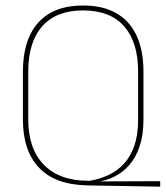

<svg xmlns="http://www.w3.org/2000/svg" viewBox="-20 -668 607 700"><path d="M564 12.5 301 8Q182 6 122.8 -56Q63.5 -118 63.5 -232.5V-406.5Q63.5 -523.5 119.8 -585.8Q176 -648 283 -648Q354.5 -648 403.5 -620.2Q452.5 -592.5 477.8 -538.5Q503 -484.5 503 -406.5V-231.5Q503 -176 489.2 -135Q475.5 -94 451.5 -66.5Q427.5 -39 396.5 -23.8Q365.5 -8.5 331 -4.5L322 -6.5L564 -7.5ZM301 -9H308.5Q345 -15.5 376.8 -30.5Q408.5 -45.5 432.5 -71.8Q456.5 -98 470 -137.2Q483.5 -176.5 483.5 -231.5V-407Q483.5 -514.5 432.5 -572.2Q381.5 -630 283 -630Q185 -630 134 -572.2Q83 -514.5 83 -407V-232.5Q83 -126 139.8 -67.5Q196.5 -9 301 -9Z"/></svg>

Font: Anek Gujarati Thin
Style: Regular
Weight: 250
Version: Version 1.003